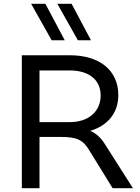

<svg xmlns="http://www.w3.org/2000/svg" viewBox="-20 -991 738 1011"><path d="M348 -348H188V-620H348C448 -620 510 -571 510 -488C510 -406 448 -348 348 -348ZM321 -779 219 -971H144L252 -779ZM459 -779 357 -971H282L390 -779ZM95 0H188V-270H300C390 -270 418 -252 451 -198L573 0H680L533 -231C512 -265 488 -288 455 -302C546 -329 603 -395 603 -490C603 -621 504 -700 348 -700H95Z"/></svg>

Font: Gully
Style: Regular
Weight: 400
Designer: jaikishan Patel
Foundry: MagicType
Version: Version 1.000;Glyphs 3.2 (3242)